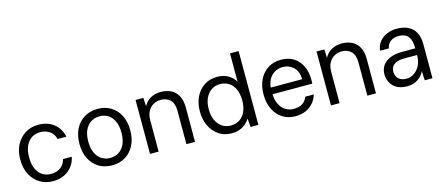

<svg xmlns="http://www.w3.org/2000/svg" viewBox="-50 -1258 4168 1809"><g transform="rotate(-15 2034.0 -354.0)"><path d="M298 12Q226 12 170 -22.5Q114 -57 82 -119Q50 -181 50 -263Q50 -346 82 -407.5Q114 -469 170 -503.5Q226 -538 298 -538Q388 -538 448.5 -490Q509 -442 526 -361H440Q429 -411 389.5 -438.5Q350 -466 297 -466Q251 -466 214.5 -443Q178 -420 157 -375Q136 -330 136 -263Q136 -213 148 -174.5Q160 -136 181.5 -110.5Q203 -85 232.5 -72Q262 -59 297 -59Q333 -59 362.5 -71.5Q392 -84 412.5 -108Q433 -132 440 -165H526Q510 -86 448.5 -37Q387 12 298 12Z M874 12Q801 12 745 -22Q689 -56 658 -118Q627 -180 627 -263Q627 -347 658.5 -408.5Q690 -470 746.5 -504Q803 -538 876 -538Q950 -538 1005.5 -504Q1061 -470 1092 -408.5Q1123 -347 1123 -263Q1123 -180 1091.5 -118Q1060 -56 1004 -22Q948 12 874 12ZM874 -60Q920 -60 957 -82.5Q994 -105 1015.5 -150.5Q1037 -196 1037 -263Q1037 -331 1016 -376Q995 -421 958.5 -443.5Q922 -466 876 -466Q831 -466 794 -443.5Q757 -421 735 -376Q713 -331 713 -263Q713 -196 734.5 -150.5Q756 -105 792.5 -82.5Q829 -60 874 -60Z M1245 0V-526H1321L1325 -443Q1348 -488 1391.5 -513Q1435 -538 1492 -538Q1550 -538 1593 -516Q1636 -494 1660 -449Q1684 -404 1684 -335V0H1600V-326Q1600 -396 1565.5 -431Q1531 -466 1473 -466Q1434 -466 1401 -447.5Q1368 -429 1348.5 -393Q1329 -357 1329 -305V0Z M2040 12Q1970 12 1916 -24Q1862 -60 1832 -122.5Q1802 -185 1802 -264Q1802 -344 1832 -405.5Q1862 -467 1916 -502.5Q1970 -538 2041 -538Q2103 -538 2147.5 -513Q2192 -488 2218 -443V-720H2302V0H2226L2219 -84Q2204 -59 2179.5 -37Q2155 -15 2120.5 -1.5Q2086 12 2040 12ZM2051 -61Q2101 -61 2138 -85.5Q2175 -110 2195 -155.5Q2215 -201 2215 -263Q2215 -325 2195 -370.5Q2175 -416 2138 -440.5Q2101 -465 2051 -465Q2004 -465 1967 -440.5Q1930 -416 1909 -370.5Q1888 -325 1888 -263Q1888 -201 1909 -155.5Q1930 -110 1967 -85.5Q2004 -61 2051 -61Z M2662 12Q2592 12 2538 -22Q2484 -56 2453.5 -118Q2423 -180 2423 -263Q2423 -346 2453.5 -408Q2484 -470 2538.5 -504Q2593 -538 2664 -538Q2740 -538 2791 -504Q2842 -470 2868 -413Q2894 -356 2894 -288Q2894 -278 2894 -268Q2894 -258 2893 -244H2486V-309H2812Q2810 -386 2767.5 -426.5Q2725 -467 2662 -467Q2620 -467 2584.5 -446.5Q2549 -426 2527 -386Q2505 -346 2505 -286V-258Q2505 -192 2527 -147.5Q2549 -103 2584.5 -81Q2620 -59 2662 -59Q2718 -59 2750 -80.5Q2782 -102 2797 -142H2880Q2868 -98 2838.5 -63Q2809 -28 2764.5 -8Q2720 12 2662 12Z M3010 0V-526H3086L3090 -443Q3113 -488 3156.5 -513Q3200 -538 3257 -538Q3315 -538 3358 -516Q3401 -494 3425 -449Q3449 -404 3449 -335V0H3365V-326Q3365 -396 3330.5 -431Q3296 -466 3238 -466Q3199 -466 3166 -447.5Q3133 -429 3113.5 -393Q3094 -357 3094 -305V0Z M3752 12Q3692 12 3652 -10.5Q3612 -33 3592 -70.5Q3572 -108 3572 -151Q3572 -203 3598.5 -239.5Q3625 -276 3673 -295Q3721 -314 3785 -314H3916Q3916 -365 3904 -399Q3892 -433 3865 -450Q3838 -467 3793 -467Q3748 -467 3716 -444.5Q3684 -422 3676 -378H3590Q3596 -430 3625 -465.5Q3654 -501 3698.5 -519.5Q3743 -538 3793 -538Q3864 -538 3910 -512.5Q3956 -487 3978 -441.5Q4000 -396 4000 -334V0H3925L3920 -90Q3910 -69 3894.5 -50.5Q3879 -32 3858 -18Q3837 -4 3810.5 4Q3784 12 3752 12ZM3764 -59Q3797 -59 3825 -74Q3853 -89 3873.5 -114.5Q3894 -140 3905 -172Q3916 -204 3916 -239V-249H3792Q3745 -249 3715.5 -237Q3686 -225 3673 -203.5Q3660 -182 3660 -155Q3660 -126 3672 -104.5Q3684 -83 3707.5 -71Q3731 -59 3764 -59Z"/></g></svg>

Font: DM Sans 9pt
Style: Regular
Weight: 400
Designer: Colophon Foundry, Jonny Pinhorn
Foundry: Colophon Foundry
Version: Version 4.004;gftools[0.9.30]